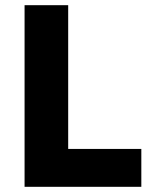

<svg xmlns="http://www.w3.org/2000/svg" viewBox="-20 -720 568 740"><path d="M186.3 0H524.7V-146H186.3ZM74.7 -700V0H242.8V-700Z"/></svg>

Font: Jost* Book
Style: Regular
Weight: 400
Version: Version 3.000